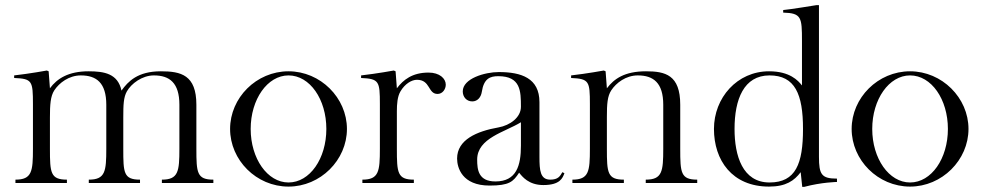

<svg xmlns="http://www.w3.org/2000/svg" viewBox="-20 -711 3818 746"><path d="M108 -133V-306C108 -397 105 -405 35 -408V-418C97 -425 162 -437 162 -437L169 -434L174 -368C202 -406 246 -434 324 -434C385 -434 438 -425 452 -359C478 -395 515 -434 605 -434C683 -434 743 -420 743 -304V-133C743 -40 745 -13 809 -13V0H609V-13C673 -13 677 -45 677 -133V-304C677 -389 639 -418 578 -418C532 -418 490 -386 473 -356C460 -333 459 -304 459 -254V-133C459 -40 460 -13 524 -13V0H325V-13C389 -13 393 -45 393 -133V-304C393 -389 355 -418 294 -418C248 -418 210 -389 191 -360C176 -337 174 -304 174 -254V-133C174 -40 176 -13 240 -13V0H40V-13C104 -13 108 -45 108 -133Z M1101 0ZM874 -210C874 -331 976 -434 1101 -434C1225 -434 1328 -331 1328 -210C1328 -89 1225 14 1101 14C976 14 874 -89 874 -210ZM954 -210C954 -95 1019 -2 1101 -2C1184 -2 1248 -95 1248 -210C1248 -325 1184 -418 1101 -418C1019 -418 954 -325 954 -210Z M1517 -434 1522 -368C1547 -401 1582 -429 1645 -429C1688 -429 1712 -406 1712 -382C1712 -365 1700 -346 1680 -346C1642 -346 1653 -401 1600 -401C1579 -401 1553 -385 1536 -356C1524 -336 1522 -306 1522 -279V-133C1522 -40 1524 -13 1588 -13V0H1388V-13C1452 -13 1456 -45 1456 -133V-307C1456 -395 1453 -405 1383 -408V-418C1445 -425 1510 -437 1510 -437Z M1930 0ZM1756 -95C1756 -168 1832 -201 1917 -216C1962 -224 2004 -255 2004 -296C2004 -357 2003 -415 1916 -415C1884 -415 1860 -406 1852 -354C1849 -334 1836 -317 1815 -317C1793 -317 1778 -334 1778 -356C1778 -406 1864 -431 1918 -431C2005 -431 2076 -408 2076 -314V-101C2076 -49 2079 -13 2118 -13C2148 -13 2156 -26 2165 -42L2173 -38C2166 -19 2156 8 2091 8C2034 8 2009 -25 1997 -40C1974 -5 1959 10 1882 10C1775 10 1756 -60 1756 -95ZM1905 -6C1987 -6 2004 -68 2004 -145V-236C1943 -198 1834 -175 1834 -91C1834 -51 1839 -6 1905 -6Z M2272 -133V-307C2272 -395 2269 -405 2199 -408V-418C2261 -425 2326 -437 2326 -437L2333 -434L2338 -368C2366 -405 2407 -434 2490 -434C2565 -434 2623 -420 2623 -304V-133C2623 -40 2625 -13 2689 -13V0H2489V-13C2553 -13 2557 -45 2557 -133V-304C2557 -389 2519 -418 2458 -418C2412 -418 2374 -389 2355 -360C2340 -337 2338 -307 2338 -257V-133C2338 -40 2340 -13 2404 -13V0H2204V-13C2268 -13 2272 -45 2272 -133Z M3096 -379V-552C3096 -644 3094 -660 3023 -662V-672C3048 -674 3152 -691 3152 -691H3162V-102C3162 -33 3172 -17 3232 -17V-4C3232 -4 3172 -3 3105 15H3097L3091 -42C3066 -9 3034 14 2968 14C2824 14 2754 -89 2754 -210C2754 -331 2844 -434 2968 -434C3049 -434 3081 -398 3096 -379ZM3100 -210C3100 -345 3069 -418 2970 -418C2870 -418 2834 -325 2834 -210C2834 -106 2865 -2 2970 -2C3072 -2 3100 -75 3100 -210Z M3516 0ZM3289 -210C3289 -331 3391 -434 3516 -434C3640 -434 3743 -331 3743 -210C3743 -89 3640 14 3516 14C3391 14 3289 -89 3289 -210ZM3369 -210C3369 -95 3434 -2 3516 -2C3599 -2 3663 -95 3663 -210C3663 -325 3599 -418 3516 -418C3434 -418 3369 -325 3369 -210Z"/></svg>

Font: Open Baskerville 0.0.53
Style: Normal
Weight: 400
Designer: Isaac Moore, James Puckett, Rob Mientjes
Foundry: The Open Baskerville Project
Version: 0.0.53 (g939f078)